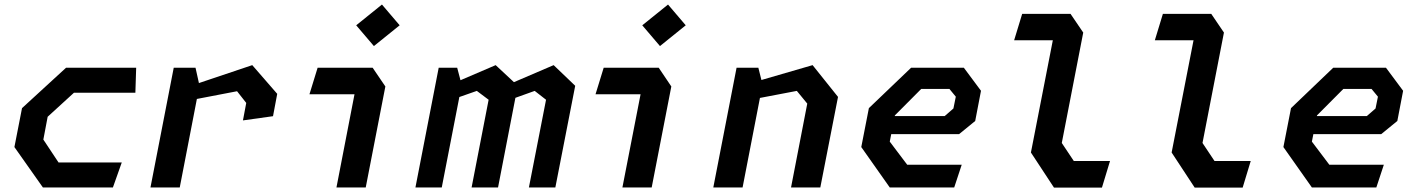

<svg xmlns="http://www.w3.org/2000/svg" viewBox="-20 -826 6240 846"><path d="M169 0H477.5L516.5 -110H238L171 -211L190 -311.5L306 -417.5H576.5L580 -527.5H271L77 -349.5L43.5 -178Z M1050.5 -295.5 1183 -314 1201.5 -412.5 1091.5 -539 856.5 -460 841.5 -527.5H745.5L643 0H772L847.5 -390L1024.5 -424L1065 -372.5Z M1462.5 0H1591.5L1678 -445L1622 -527.5H1379.5L1343.5 -410.5H1542ZM1549.5 -714.5 1627.5 -623 1741 -714.5 1663 -806Z M2310.5 0H2427L2514.5 -448L2419.5 -539L2244.5 -464L2164 -539L2009 -472.5L1994.5 -527.5H1913L1810.5 0H1926.5L2004 -398.5L2081 -425.5L2133 -386.5L2058 0H2174.5L2251 -395L2336 -425.5L2386 -386.5Z M2722.5 0H2851.5L2938 -445L2882.5 -527.5H2640L2604 -410.5H2802.5ZM2810 -714.5 2888 -623 3001.5 -714.5 2923.5 -806Z M3465.5 0H3594.5L3672.5 -399L3560.5 -539L3335 -473.5L3321.5 -527.5H3225.5L3123 0H3252L3328.5 -394.5L3491 -425.5L3537 -369.5Z M3900.5 0H4184.5L4217.5 -100H3977.5L3900.5 -202L3907 -235H4206L4277 -293L4302.5 -426L4227 -527.5H3994.5L3808.5 -349.5L3775 -178ZM3922.5 -314.5 3923 -317.5 4039 -434H4163.5L4191.5 -400L4181 -348L4142.5 -314.5Z M4624 0.5H4835.5L4871 -116.5H4711.5L4658.5 -196L4753 -682.5L4697 -765H4484L4448.5 -648.5H4619L4522.5 -154Z M5244 0.5H5455.5L5491 -116.5H5331.5L5278.5 -196L5373 -682.5L5317 -765H5104L5068.5 -648.5H5239L5142.5 -154Z M5760.5 0H6044.5L6077.5 -100H5837.5L5760.5 -202L5767 -235H6066L6137 -293L6162.5 -426L6087 -527.5H5854.5L5668.5 -349.5L5635 -178ZM5782.5 -314.5 5783 -317.5 5899 -434H6023.5L6051.5 -400L6041 -348L6002.5 -314.5Z"/></svg>

Font: Monaspace Krypton SemiBold
Style: Italic
Weight: 600
Italic angle: -11°
Designer: Riley Cran & the Lettermatic Team
Foundry: Lettermatic
Version: Version 1.101 (Monaspace Krypton)